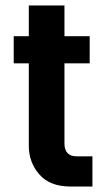

<svg xmlns="http://www.w3.org/2000/svg" viewBox="-20 -680 392 700"><path d="M317 0H236Q162 0 123.5 -44Q85 -88 85 -149V-449H30V-548H85V-660H215V-548H307V-449H215V-157Q215 -110 260 -110H317Z"/></svg>

Font: Viga
Style: Regular
Weight: 400
Designer: Oscar Yáñez
Foundry: Fontstage
Version: Version 1.001